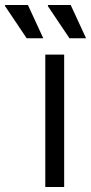

<svg xmlns="http://www.w3.org/2000/svg" viewBox="-105 -743 362 763"><path d="M75 0V-526H150V0ZM171 -591 85 -719 86 -723H176L237 -591ZM1 -591 -85 -719V-723H6L67 -591Z"/></svg>

Font: Archivo SemiExpanded Light
Style: Regular
Weight: 300
Width: 6
Designer: Hector Gatti
Foundry: Omnibus-Type
Version: Version 2.001